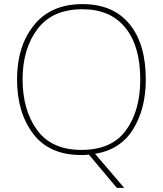

<svg xmlns="http://www.w3.org/2000/svg" viewBox="-20 -745 794 935"><path d="M690 -358Q690 -532 610 -628.5Q530 -725 382 -725Q228 -725 145.5 -622.5Q63 -520 63 -359Q63 -197 141.5 -93.5Q220 10 376 10Q386 10 395 9.5Q404 9 413 8L549 170H585L443 4Q567 -16 628.5 -116Q690 -216 690 -358ZM90 -359Q90 -507 162.5 -603.5Q235 -700 382 -700Q517 -700 590 -610.5Q663 -521 663 -358Q663 -206 593.5 -110.5Q524 -15 377 -15Q231 -15 160.5 -112Q90 -209 90 -359Z"/></svg>

Font: Noto Sans UI Thin
Style: Regular
Weight: 250
Designer: Monotype Design Team
Foundry: Monotype Imaging Inc.
Version: Version 1.901